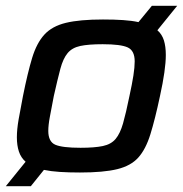

<svg xmlns="http://www.w3.org/2000/svg" viewBox="-27 -585 629 660"><path d="M-7 55 61 -29Q45 -43 38 -64Q31 -85 31 -113Q31 -140 37 -174.5Q43 -209 52 -255Q68 -335 83.5 -386Q99 -437 125.5 -466Q152 -495 199.5 -506.5Q247 -518 327 -518Q366 -518 396 -516Q426 -514 449 -509L495 -565H582L514 -481Q530 -467 536.5 -446Q543 -425 543 -396Q543 -346 523 -255Q506 -175 490 -123.5Q474 -72 448.5 -43.5Q423 -15 376 -3.5Q329 8 248 8Q209 8 178.5 6Q148 4 124 -1L79 55ZM250 -77Q298 -77 326.5 -83Q355 -89 370.5 -107.5Q386 -126 396 -161Q406 -196 418 -255Q427 -296 431.5 -325Q436 -354 436 -374Q436 -411 412 -422Q388 -433 326 -433Q277 -433 249 -427Q221 -421 205.5 -402.5Q190 -384 180.5 -348.5Q171 -313 158 -255Q150 -213 144.5 -184Q139 -155 139 -135Q139 -98 163 -87.5Q187 -77 250 -77Z"/></svg>

Font: Saira Medium
Style: Italic
Weight: 500
Italic angle: -12°
Designer: Hector Gatti with collaboration of the Omnibus-Type team
Foundry: Omnibus-Type
Version: Version 1.100; ttfautohint (v1.8.3)